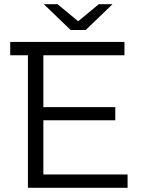

<svg xmlns="http://www.w3.org/2000/svg" viewBox="-20 -901 709 921"><path d="M391 -757H319L190 -881H256L355 -799L454 -881H520ZM188 -64H592V0H114V-636H29V-700H577V-636H188V-387H533V-324H188Z"/></svg>

Font: mBank
Style: Regular
Weight: 400
Designer: Julieta Ulanovsky
Foundry: Julieta Ulanovsky
Version: Version 7.200;PS 007.200;hotconv 1.0.88;makeotf.lib2.5.64775